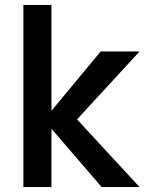

<svg xmlns="http://www.w3.org/2000/svg" viewBox="-20 -760 594 780"><path d="M293 -275 547 0H393L189 -237V0H75V-740H189V-310L389 -551H547Z"/></svg>

Font: IBM-Poppins
Style: Poppins-Medium
Weight: 500
Designer: Mike Abbink, Paul van der Laan, Pieter van Rosmalen, Ben Mitchell, Mark Frömberg
Foundry: Bold Monday
Version: Version 1.1